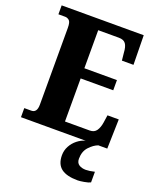

<svg xmlns="http://www.w3.org/2000/svg" viewBox="-171 -813 939 1152"><g transform="rotate(20 298.5 -237.0)"><path d="M19 0V-58H64Q100 -58 100 -109V-600Q100 -637 88 -647Q76 -657 62 -657H19V-714H543L546 -526H472L467 -574Q465 -613 452 -631Q439 -649 408 -649H276V-406H484V-341H276V-66H434Q463 -66 477 -86.5Q491 -107 496 -140L503 -188H575L570 0ZM468 240Q397 240 362.5 213.5Q328 187 328 130Q328 99 342.5 72Q357 45 381 26Q405 7 432 0H513Q485 10 458 39Q431 68 431 115Q431 141 448.5 152.5Q466 164 492 164Q514 164 548 156V224Q534 231 507.5 235.5Q481 240 468 240Z"/></g></svg>

Font: Noto Serif Hebrew Condensed Black
Style: Regular
Weight: 900
Width: 3
Designer: Monotype Design Team
Foundry: Monotype Imaging Inc.
Version: Version 2.004; ttfautohint (v1.8.4.7-5d5b)